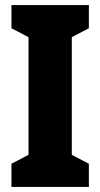

<svg xmlns="http://www.w3.org/2000/svg" viewBox="-20 -800 394 754"><path d="M329 -66H25V-157L92 -192V-654L25 -689V-780H329V-689L262 -654V-192L329 -157Z"/></svg>

Font: Noto Sans Malayalam UI ExtraCondensed Black
Style: Regular
Weight: 900
Width: 2
Designer: Jelle Bosma - Monotype Design Team
Foundry: Monotype Imaging Inc.
Version: Version 2.104; ttfautohint (v1.8.4.7-5d5b)